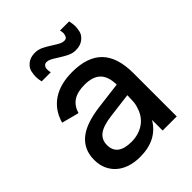

<svg xmlns="http://www.w3.org/2000/svg" viewBox="-221 -882 1011 1011"><g transform="rotate(-45 285.0 -376.0)"><path d="M380.5 -622Q358 -622 337.2 -631.8Q316.5 -641.5 287.5 -660Q266 -674 252.5 -680.8Q239 -687.5 227.5 -687.5Q216 -687.5 209.5 -680Q203 -672.5 202.5 -665.2Q202 -658 202 -655.5Q202 -645 205 -633.5H137Q132 -655 132 -674Q132 -688 136.5 -709.2Q141 -730.5 162.5 -748Q184 -765.5 219 -765.5Q241.5 -765.5 262.2 -755.8Q283 -746 312.5 -727Q334 -713 347.2 -706.5Q360.5 -700 372.5 -700Q388.5 -700 393.2 -711.8Q398 -723.5 398 -733Q398 -743 394.5 -754.5H462.5Q468 -732.5 468 -713Q468 -699.5 463.5 -678.2Q459 -657 437.2 -639.5Q415.5 -622 380.5 -622ZM285.5 -555Q398.5 -555 454 -497.8Q509.5 -440.5 509.5 -322.5V0H404.5V-79Q349 15 223 15Q181 15 147.2 3.8Q113.5 -7.5 89.8 -28.5Q66 -49.5 53 -79Q40 -108.5 40 -145Q40 -185.5 54.5 -216.2Q69 -247 96.8 -268.8Q124.5 -290.5 164.8 -303.8Q205 -317 256 -323.5L404.5 -342Q403.5 -404 373.8 -432.8Q344 -461.5 284.5 -461.5Q231.5 -461.5 200.2 -441.2Q169 -421 156 -378L59.5 -403.5Q80.5 -477.5 138.2 -516.2Q196 -555 285.5 -555ZM269 -246Q203 -238 173 -215.8Q143 -193.5 143 -153Q143 -73.5 247 -73.5Q275 -73.5 299.2 -81Q323.5 -88.5 342.5 -102.2Q361.5 -116 374.8 -135.2Q388 -154.5 394.5 -177.5Q402 -197 403.2 -219.2Q404.5 -241.5 404.5 -259.5V-263Z"/></g></svg>

Font: Vela Sans SemBd
Style: Regular
Weight: 600
Designer: Principal design: Mikhail Sharanda - project Manrope.
Design modification: Ravid Balaliev
Foundry: Mikhail Sharanda
Version: Version 1.001